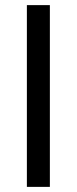

<svg xmlns="http://www.w3.org/2000/svg" viewBox="-20 -730 300 750"><path d="M85 0V-710H174.8V0Z"/></svg>

Font: Rawline Medium
Style: Regular
Weight: 500
Designer: Matt McInerney, Pablo Impallari, Rodrigo Fuenzalida
Foundry: Matt McInerney, Pablo Impallari, Rodrigo Fuenzalida
Version: Version 4.020;PS 004.020;hotconv 1.0.88;makeotf.lib2.5.64775